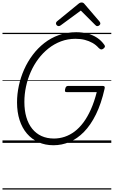

<svg xmlns="http://www.w3.org/2000/svg" viewBox="-20 -1149 915 1544"><path d="M410 19Q343 19 289 -5.5Q235 -30 196.5 -75Q158 -120 137.5 -183.5Q117 -247 117 -326Q117 -392 131.5 -459.5Q146 -527 174 -590Q202 -653 243 -707.5Q284 -762 336.5 -803Q389 -844 453.5 -867Q518 -890 593 -890Q642 -890 684 -879Q726 -868 760.5 -845.5Q795 -823 820 -787Q826 -778 823 -771Q820 -764 809 -756Q799 -750 792 -751.5Q785 -753 774 -763Q752 -788 723.5 -804Q695 -820 661.5 -828.5Q628 -837 587 -837Q525 -837 470.5 -816.5Q416 -796 370 -759.5Q324 -723 288 -675Q252 -627 227 -570Q202 -513 189 -452Q176 -391 176 -329Q176 -261 192 -206.5Q208 -152 239 -113.5Q270 -75 314 -55Q358 -35 414 -35Q458 -35 500 -49Q542 -63 580 -91.5Q618 -120 651 -164.5Q684 -209 711 -269.5Q738 -330 758 -408H517Q505 -408 503 -415Q501 -422 504 -433Q507 -447 512.5 -452.5Q518 -458 528 -458H805Q817 -458 820.5 -453Q824 -448 821 -435Q794 -315 751.5 -229Q709 -143 655 -88Q601 -33 539 -7Q477 19 410 19ZM452 -939Q443 -939 436.5 -946Q430 -953 430 -961Q430 -966 432 -969.5Q434 -973 438 -977L608 -1116Q616 -1123 622.5 -1126Q629 -1129 637 -1129Q644 -1129 650 -1125.5Q656 -1122 661 -1115L781 -975Q784 -971 785.5 -967Q787 -963 787 -960Q787 -952 779 -945.5Q771 -939 764 -939Q758 -939 753.5 -941.5Q749 -944 745 -949L630 -1064L472 -948Q466 -943 461.5 -941Q457 -939 452 -939ZM0 365H875V375H0ZM0 -20H875V0H0ZM0 -505H875V-500H0ZM0 -885H875V-875H0Z"/></svg>

Font: Playwrite AT Guides
Style: Italic
Weight: 400
Italic angle: -13.0072°
Designer: Veronika Burian, José Scaglione
Foundry: TypeTogether
Version: Version 1.002